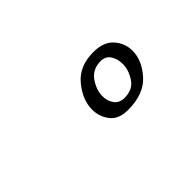

<svg xmlns="http://www.w3.org/2000/svg" viewBox="-27 -642 366 366"><g transform="rotate(-45 156.0 -459.5)"><path d="M180 -397Q155 -397 143.5 -412Q132 -427 132 -446Q132 -472 152.5 -497Q173 -522 211 -522Q239 -522 252.5 -506.5Q266 -491 266 -471Q266 -445 244.5 -421Q223 -397 180 -397ZM192 -418Q214 -418 224.5 -434Q235 -450 235 -466Q235 -480 228.5 -490Q222 -500 209 -500Q187 -500 175.5 -483.5Q164 -467 164 -450Q164 -437 171 -427.5Q178 -418 192 -418Z"/></g></svg>

Font: Oooh Baby
Style: Regular
Weight: 400
Designer: Robert E. Leuschke
Foundry: Robert E. Leuschke
Version: Version 1.011; ttfautohint (v1.8.3)